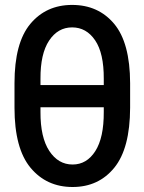

<svg xmlns="http://www.w3.org/2000/svg" viewBox="-20 -746 584 776"><path d="M505.9 -410.2V-310.5Q505.4 -146 441.9 -68.1Q378.4 9.8 273.4 9.8Q168 9.8 103.3 -68.1Q38.6 -146 38.6 -310.5V-410.2Q38.6 -572.8 102.5 -649.4Q166.5 -726.1 271.5 -726.1Q377.4 -726.1 441.4 -649.7Q505.4 -573.2 505.9 -410.2ZM143.6 -427.7V-402.3H399.4V-427.7Q399.9 -530.8 364.5 -583Q329.1 -635.3 271.5 -635.3Q213.9 -635.3 178.5 -582Q143.1 -528.8 143.6 -427.7ZM399.4 -293.5V-312.5H143.6V-293.5Q143.1 -190.9 179.2 -136Q215.3 -81.1 273.4 -81.1Q330.6 -81.1 365.2 -135.3Q399.9 -189.5 399.4 -293.5Z"/></svg>

Font: Inter Tight Medium
Style: Regular
Weight: 500
Designer: Rasmus Andersson
Foundry: rsms
Version: Version 3.004; ttfautohint (v1.8.4.7-5d5b)